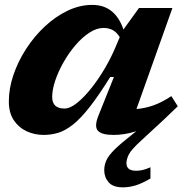

<svg xmlns="http://www.w3.org/2000/svg" viewBox="-20 -552 777 804"><path d="M724.5 -107Q700 -83.5 675.2 -59.8Q650.5 -36 627.5 -15.5L572.5 35.5Q530 74 519.8 94.2Q509.5 114.5 509.5 131Q509.5 163 549.5 163Q564 163 577 160Q590 157 610 148.5V195.5Q573 217 546.5 224.8Q520 232.5 495 232.5Q453 232.5 434.8 211.2Q416.5 190 416.5 161Q416.5 138.5 426 118.2Q435.5 98 460.8 73.2Q486 48.5 532 12.5L550.5 -2.5Q524 6 500.5 9.5Q477 13 456 13Q405 13 389.5 -5Q374 -23 392.5 -68.5L457 -229.5H441.5Q393 -151.5 355.2 -103.5Q317.5 -55.5 285.5 -30.2Q253.5 -5 224 4Q194.5 13 163.5 13Q125 13 91.8 -2.2Q58.5 -17.5 37.8 -48.5Q17 -79.5 17 -127Q17 -181.5 36.2 -238.2Q55.5 -295 89.5 -347.5Q123.5 -400 168 -441.5Q212.5 -483 263.2 -507.2Q314 -531.5 366.5 -531.5Q461.5 -531.5 497 -428.5L562 -518.5H702L551.5 -95.5Q588 -98.5 622.8 -110.8Q657.5 -123 697.5 -149.5ZM198.5 -146Q198.5 -97.5 250 -97.5Q273.5 -97.5 303 -121.2Q332.5 -145 363 -183.5Q393.5 -222 420 -267.5Q446.5 -313 464.5 -356.5L481.5 -396.5Q467 -419 450.2 -427Q433.5 -435 413.5 -435Q384.5 -435 354 -415Q323.5 -395 295.8 -362.5Q268 -330 246 -291.2Q224 -252.5 211.2 -214.2Q198.5 -176 198.5 -146Z"/></svg>

Font: Newsreader 6pt
Style: Bold Italic
Weight: 700
Italic angle: -17°
Designer: Hugues Gentile
Foundry: Production Type
Version: Version 1.003; ttfautohint (v1.8.3)